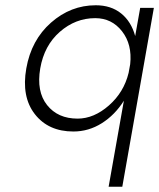

<svg xmlns="http://www.w3.org/2000/svg" viewBox="-20 -490 605 730"><path d="M344 -470Q402 -470 440.5 -439Q479 -408 494 -353L513 -460H565L445 220H393L451 -107Q417 -53 367 -21.5Q317 10 259 10Q164 10 112.5 -56Q61 -122 80 -230Q99 -338 174 -404Q249 -470 344 -470ZM133 -230Q118 -142 159 -90.5Q200 -39 275 -39Q337 -39 394 -89Q451 -139 469 -213L475 -246Q483 -321 444 -371Q405 -421 342 -421Q267 -421 207.5 -369Q148 -317 133 -230Z"/></svg>

Font: Renner* Light
Style: Light Italic
Weight: 300
Italic angle: -10°
Version: Version 003.000 ; ttfautohint (v0.97) -l 8 -r 50 -G 200 -x 1